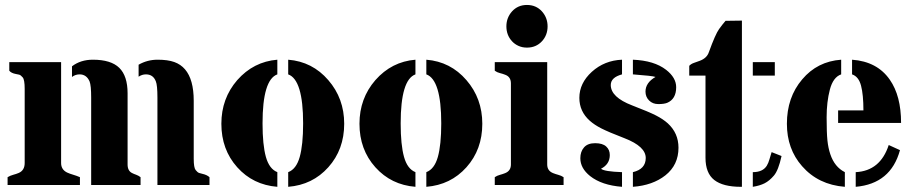

<svg xmlns="http://www.w3.org/2000/svg" viewBox="-20 -739 3665 767"><path d="M267.6 -474.1Q301.8 -500.5 351.1 -500.5Q423.3 -500.5 456.5 -468Q489.7 -435.5 489.7 -366.2V-82Q489.7 -56.6 507.3 -47.9Q515.1 -43.9 524.2 -40.8Q533.2 -37.6 541.5 -31.2V0H344.2V-349.1Q344.2 -397.5 337.9 -413.6Q325.7 -441.9 297.9 -441.9Q281.2 -441.9 267.6 -431.6ZM533.7 -480.5Q568.8 -500.5 609.6 -500.5Q650.4 -500.5 676.3 -491.2Q702.1 -481.9 719.2 -461.9Q753.9 -421.4 753.9 -336.4V-104.5Q753.9 -69.3 761.5 -59.8Q769 -50.3 775.4 -48.1Q781.7 -45.9 789.1 -44.4Q806.6 -40.5 816.9 -31.2V0H608.9V-349.1Q608.9 -398.9 602.5 -414.1Q591.8 -441.9 563 -441.9Q547.4 -441.9 533.7 -432.6ZM78.6 -383.8Q78.6 -420.4 70.8 -429.7Q63 -439 56.6 -440.7Q50.3 -442.4 43.5 -443.4Q24.9 -446.8 17.1 -456.5V-490.7H224.1V-87.9Q224.1 -61.5 248 -49.8Q258.8 -44.9 272.2 -41Q285.6 -37.1 299.3 -31.2V0H10.3V-31.2Q21 -37.6 33 -40.8Q44.9 -43.9 55.2 -48.3Q78.6 -58.6 78.6 -87.9Z M1087.9 -441.9Q1028.8 -420.4 1028.8 -246.1Q1028.8 -160.2 1042.2 -112.1Q1055.7 -64 1087.9 -51.3V7.3Q990.7 -0.5 927.7 -70.8Q864.3 -141.6 864.3 -244.6Q864.3 -345.7 927.7 -418.9Q992.7 -492.7 1087.9 -500.5ZM1190.9 -246.1Q1190.9 -420.4 1131.3 -441.9V-500.5Q1228 -492.7 1291.5 -418.9Q1355 -345.7 1355 -244.6Q1355 -141.6 1291.5 -70.8Q1228.5 -0.5 1131.3 7.3V-51.3Q1163.6 -63.5 1177.2 -111.6Q1190.9 -159.7 1190.9 -246.1Z M1639.6 -441.9Q1580.6 -420.4 1580.6 -246.1Q1580.6 -160.2 1594 -112.1Q1607.4 -64 1639.6 -51.3V7.3Q1542.5 -0.5 1479.5 -70.8Q1416 -141.6 1416 -244.6Q1416 -345.7 1479.5 -418.9Q1544.4 -492.7 1639.6 -500.5ZM1742.7 -246.1Q1742.7 -420.4 1683.1 -441.9V-500.5Q1779.8 -492.7 1843.3 -418.9Q1906.7 -345.7 1906.7 -244.6Q1906.7 -141.6 1843.3 -70.8Q1780.3 -0.5 1683.1 7.3V-51.3Q1715.3 -63.5 1729 -111.6Q1742.7 -159.7 1742.7 -246.1Z M2166 -82Q2166 -56.6 2189.5 -47.4Q2199.2 -43.5 2210.4 -40.5Q2221.7 -37.6 2231.4 -31.2V0H1956.5V-31.2Q1965.8 -37.6 1977.1 -40.5Q1988.3 -43.5 1998 -47.4Q2021 -56.6 2021 -82V-405.8Q2021 -432.1 1998 -440.4Q1988.3 -444.3 1977.1 -447Q1965.8 -449.7 1956.5 -456.5V-490.7H2166ZM2085 -548.8Q2066.4 -548.8 2051.3 -555.7Q2036.1 -562.5 2025.4 -574.2Q2002.9 -598.6 2002.9 -633.8Q2002.9 -668 2025.4 -693.4Q2048.8 -719.2 2085 -719.2Q2121.6 -719.2 2145 -693.4Q2167.5 -668 2167.5 -633.8Q2167.5 -598.6 2145 -574.2Q2121.6 -548.8 2085 -548.8Z M2464.8 -441.9Q2419.9 -429.7 2419.9 -399.4Q2419.9 -350.6 2505.4 -317.9Q2572.8 -292 2600.8 -277.6Q2628.9 -263.2 2647.9 -246.1Q2690.4 -207 2690.4 -148.9Q2690.4 -80.1 2638.2 -38.6Q2587.4 1.5 2508.3 7.3V-51.3Q2559.6 -63.5 2559.6 -107.9Q2559.6 -153.8 2475.6 -186.5Q2409.7 -211.9 2382.1 -226.1Q2354.5 -240.2 2335.9 -256.8Q2294.4 -293.9 2294.4 -348.1Q2294.4 -406.7 2344.2 -452.1Q2394.5 -497.6 2464.8 -500.5ZM2598.6 -431.6Q2587.9 -436 2508.3 -441.9V-500.5Q2593.3 -497.1 2641.1 -460Q2681.2 -428.7 2681.2 -390.6Q2681.2 -343.3 2645 -328.1Q2632.3 -323.2 2609.9 -323.2Q2587.4 -323.2 2573 -337.6Q2558.6 -352.1 2558.6 -373Q2558.6 -408.7 2598.6 -431.6ZM2380.9 -64.9Q2393.6 -53.7 2464.8 -51.3V7.3Q2383.8 1 2337.4 -35.6Q2298.3 -66.9 2298.3 -106.9Q2298.3 -133.3 2313 -150.1Q2327.6 -167 2357.4 -167Q2387.2 -167 2401.6 -153.8Q2416 -140.6 2416 -119.6Q2416 -83 2380.9 -64.9Z M2943.8 -656.7V7.3H2939.9Q2868.2 7.3 2833.3 -20Q2798.3 -47.4 2798.3 -108.9V-437H2733.4V-476.1Q2740.7 -483.9 2752.2 -487.8Q2763.7 -491.7 2775.4 -496.1Q2804.2 -506.8 2812 -531.2Q2837.9 -602.5 2852.5 -622.8Q2867.2 -643.1 2878.4 -655.8ZM2987.3 -51.3Q3026.9 -51.3 3043 -76.7Q3049.8 -87.9 3053.7 -102.3Q3057.6 -116.7 3062.5 -131.3L3102.1 -115.7Q3089.8 -59.1 3071.8 -37.8Q3053.7 -16.6 3034.4 -6.8Q3015.1 2.9 2987.3 7.3ZM2987.3 -490.7H3075.2V-437H2987.3Z M3398.4 -51.3Q3496.6 -56.2 3530.3 -159.7L3575.2 -139.2Q3538.6 -4.9 3398.4 7.3ZM3383.8 -500.5Q3484.4 -493.2 3534.7 -420.4Q3579.6 -356 3579.6 -248H3328.1V-297.9H3429.2Q3429.2 -360.4 3419.7 -396.7Q3410.2 -433.1 3383.8 -441.9ZM3355 7.3Q3249 -1 3184.1 -75.2Q3123.5 -144 3123.5 -244.6Q3123.5 -350.1 3184.6 -421.9Q3245.1 -493.7 3340.3 -500.5V-441.9Q3308.1 -430.7 3295.2 -381.3Q3282.2 -332 3282.2 -270.3Q3282.2 -208.5 3285.4 -178Q3288.6 -147.5 3296.9 -123Q3314 -71.8 3355 -51.3Z"/></svg>

Font: Stardos Stencil
Style: Bold
Weight: 700
Designer: vernon adams
Foundry: vernon adams
Version: Version 1.000